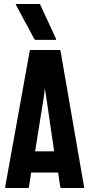

<svg xmlns="http://www.w3.org/2000/svg" viewBox="-20 -948 467 968"><path d="M6 -5 130 -692Q131 -696 135 -696H280Q284 -696 285 -692L404 -5Q405 0 400 0H289Q285 0 284 -5L273 -78H137L126 -5Q125 0 121 0H10Q6 0 6 -5ZM157 -185H253L212 -466L206 -503L202 -466ZM159 -747Q155 -747 153 -751L60 -924Q58 -928 64 -928H178Q182 -928 183 -924L263 -751Q264 -747 259 -747Z"/></svg>

Font: Staatliches
Style: Regular
Weight: 400
Designer: Brian LaRossa & Erica Carras
Foundry: Type Brut Foundry
Version: Version 1.000; ttfautohint (v1.8.2) -l 8 -r 50 -G 200 -x 14 